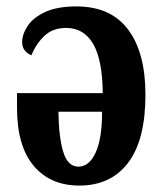

<svg xmlns="http://www.w3.org/2000/svg" viewBox="-20 -568 510 598"><path d="M227 10Q137 10 85 -51.5Q33 -113 33 -232V-278H300Q299 -382 270 -431.5Q241 -481 186 -481Q144 -481 118 -456Q92 -431 78 -396Q66 -400 57.5 -410.5Q49 -421 49 -437Q49 -461 66 -487Q83 -513 120.5 -530.5Q158 -548 218 -548Q325 -548 379 -476Q433 -404 433 -273Q433 -132 379 -61Q325 10 227 10ZM224 -49Q258 -49 278 -93Q298 -137 298 -220H162Q163 -141 177 -95Q191 -49 224 -49Z"/></svg>

Font: Noto Serif ExtraCondensed
Style: Bold
Weight: 700
Width: 2
Designer: Monotype Design Team
Foundry: Monotype Imaging Inc.
Version: Version 2.014; ttfautohint (v1.8.4.7-5d5b)